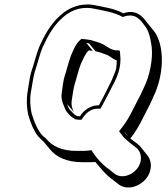

<svg xmlns="http://www.w3.org/2000/svg" viewBox="-20 -696 745 850"><path d="M526 -637C488 -658 440 -665 388 -675C328 -682 280 -659 244 -625C205 -590 178 -543 154 -489C142 -461 129 -407 118 -377C111 -352 107 -316 102 -289C96 -252 99 -215 105 -188C115 -153 129 -116 151 -90C157 -83 167 -75 173 -69L202 -34C230 0 277 22 344 22H378C385 22 393 22 402 21L431 55C447 74 466 91 486 105L505 120C542 148 596 131 625 97C656 60 653 16 632 -9L603 -45C591 -60 572 -70 557 -83C581 -113 596 -139 616 -180L644 -234C652 -251 660 -269 669 -290C711 -395 703 -509 659 -562L630 -597C610 -626 580 -656 526 -637ZM547 -92 541 -98C535 -103 532 -111 527 -117ZM497 -428C496 -396 495 -388 484 -364C478 -348 472 -334 465 -321C457 -304 430 -251 418 -230C380 -230 351 -208 334 -181C331 -181 328 -181 325 -182H322C320 -183 319 -184 316 -185C305 -191 299 -202 289 -210C284 -217 280 -226 277 -235L307 -200C300 -213 294 -232 298 -254C301 -273 305 -303 310 -321C317 -342 329 -392 338 -413C348 -434 358 -460 373 -473C379 -472 384 -472 391 -471L362 -506L374 -504L403 -469C408 -468 415 -466 423 -464C437 -459 444 -456 456 -452C470 -445 481 -434 497 -428ZM254 -289C249 -263 256 -242 263 -227C266 -218 270 -208 277 -199C284 -191 292 -180 307 -172C310 -170 312 -169 315 -167H320C325 -166 327 -166 331 -166H341C358 -193 378 -215 415 -215H425L430 -224C442 -245 470 -300 478 -316C498 -352 519 -400 512 -455C512 -464 511 -466 509 -473H499C473 -473 459 -487 436 -500C423 -507 398 -514 380 -519L367 -521C358 -522 350 -523 341 -524L335 -519C314 -501 304 -472 295 -452C285 -427 273 -378 266 -358C260 -340 257 -309 254 -289ZM352 -28H318C254 -28 212 -49 186 -80C183 -84 176 -89 171 -93C147 -117 131 -157 120 -194C114 -221 111 -255 117 -289C122 -316 127 -353 133 -375C144 -407 157 -460 168 -485C192 -538 218 -583 254 -615C287 -646 328 -666 383 -660C440 -649 485 -642 523 -621C572 -638 595 -618 617 -587C635 -566 643 -541 649 -505C659 -456 649 -385 626 -328C617 -308 609 -290 601 -274L573 -220C553 -179 539 -155 515 -125L507 -115L514 -106C519 -100 525 -90 530 -86C547 -69 564 -57 583 -42C607 -24 614 19 585 53C562 81 518 96 487 73L467 57C433 33 406 3 385 -31C375 -30 361 -28 352 -28Z"/></svg>

Font: Blanket
Style: PosterObl
Weight: 900
Foundry: Cannot Into Space Fonts
Version: Version 0.9